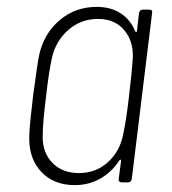

<svg xmlns="http://www.w3.org/2000/svg" viewBox="-20 -530 500 558"><path d="M395 -502H414Q424 -502 422 -492L363 -10Q361 0 352 0H334Q329 0 326.5 -3Q324 -6 325 -10L332 -63Q332 -66 330.5 -66Q329 -66 327 -64Q305 -30 271.5 -11Q238 8 198 8Q137 8 101 -29.5Q65 -67 65 -127Q65 -156 72 -214L76 -250Q88 -342 94 -371Q108 -433 153.5 -471.5Q199 -510 261 -510Q302 -510 330.5 -491.5Q359 -473 373 -439Q375 -437 376.5 -437Q378 -437 378 -440L384 -492Q386 -502 395 -502ZM355 -251Q363 -316 366 -362Q368 -411 340.5 -443Q313 -475 265 -475Q215 -475 178.5 -443Q142 -411 131 -362Q122 -322 114 -251Q104 -172 104 -132Q104 -85 133 -56Q162 -27 210 -27Q259 -27 294 -59Q329 -91 338 -140Q347 -180 355 -251Z"/></svg>

Font: Barlow Semi Condensed ExLight
Style: Italic
Weight: 275
Width: 4
Italic angle: -7°
Designer: Jeremy Tribby
Foundry: Tribby Type
Version: Version 1.408